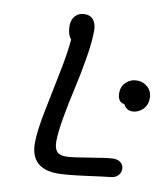

<svg xmlns="http://www.w3.org/2000/svg" viewBox="-84 -817 788 899"><g transform="rotate(10 310.0 -367.5)"><path d="M501.5 -363Q486.5 -364 477.8 -376.2Q469 -388.5 469 -410Q469 -441.5 490.5 -461.8Q512 -482 541.5 -482Q572 -482 593.2 -462.2Q614.5 -442.5 614.5 -410Q614.5 -377 592.8 -356.2Q571 -335.5 543.5 -335.5Q516 -335.5 501.5 -363ZM121 -111.5Q121 -164 139.2 -257.2Q157.5 -350.5 178.5 -452.8Q199.5 -555 204 -617.5Q185.5 -639 185.5 -679Q185.5 -709 202.2 -727.2Q219 -745.5 247.5 -745.5Q274.5 -745.5 288.8 -727Q303 -708.5 303 -676.5Q303 -624 289.8 -544.5Q276.5 -465 260.8 -396.5Q245 -328 231.8 -253.5Q218.5 -179 218.5 -135.5Q218.5 -103.5 231.2 -88.5Q244 -73.5 275 -73.5Q301.5 -73.5 386.8 -88Q472 -102.5 496.5 -102.5Q518.5 -102.5 531.8 -91Q545 -79.5 545 -61Q545 -43 532.5 -30.2Q520 -17.5 499.5 -15.5Q477.5 -13.5 385.2 -1Q293 11.5 251 11.5Q121 11.5 121 -111.5Z"/></g></svg>

Font: Monaspace Radon
Style: Regular
Weight: 400
Designer: Riley Cran & the Lettermatic Team
Foundry: Lettermatic
Version: Version 1.000 (Monaspace Radon)